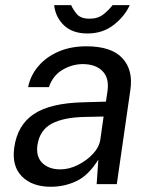

<svg xmlns="http://www.w3.org/2000/svg" viewBox="-20 -704 588 734"><path d="M174.5 10Q103 10 63.8 -29.5Q24.5 -69 34.5 -140Q46.5 -226 109.5 -268Q172.5 -310 299 -313L385 -315.5L391 -356Q398 -405.5 371.8 -432.2Q345.5 -459 295.5 -459Q255 -458.5 218.5 -436.8Q182 -415 167 -371H87.5Q96.5 -416 126.8 -451.2Q157 -486.5 203.8 -506.8Q250.5 -527 310 -527Q405.5 -527 447.5 -482Q489.5 -437 478.5 -361L426.5 0H349.5L356 -94Q318.5 -33.5 272.5 -11.8Q226.5 10 174.5 10ZM211 -56.5Q243.5 -56.5 277 -73Q310.5 -89.5 334.8 -115.2Q359 -141 363.5 -170L376 -258.5L305.5 -257Q222.5 -255.5 177 -230.8Q131.5 -206 123 -149Q117 -105 142 -80.8Q167 -56.5 211 -56.5ZM314.5 -576Q257 -576 224.5 -607.2Q192 -638.5 187 -684.5H252Q258.5 -669 273.2 -650.8Q288 -632.5 322.5 -632.5Q354.5 -632.5 375.8 -649.5Q397 -666.5 410.5 -684.5H476Q457.5 -642.5 415.2 -609.2Q373 -576 314.5 -576Z"/></svg>

Font: Public Sans
Style: Italic
Weight: 400
Italic angle: -8°
Designer: The Public Sans project authors (U.S. Web Design System). Libre Franklin designed by Pablo Impallari and Rodrigo Fuenzal
Version: Version 1.008; ttfautohint (v1.8.1) -l 8 -r 50 -G 200 -x 14 